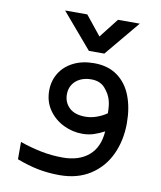

<svg xmlns="http://www.w3.org/2000/svg" viewBox="-87 -847 774 924"><g transform="rotate(10 300.0 -385.5)"><path d="M57 -33V-117.5Q112 -98.5 163.2 -88.5Q214.5 -78.5 267 -78.5Q346.5 -78.5 394 -119Q441.5 -159.5 447 -238Q422 -224.5 396 -216Q370 -207.5 340 -207.5Q292 -207.5 247.8 -229Q203.5 -250.5 175.5 -290.8Q147.5 -331 147.5 -385Q147.5 -432 170.5 -470Q193.5 -508 236.8 -530Q280 -552 338.5 -552Q406.5 -552 452.2 -519Q498 -486 520.5 -428Q543 -370 543 -295Q543 -211 511.2 -142.2Q479.5 -73.5 417 -33Q354.5 7.5 267 7.5Q212 7.5 162 -2.2Q112 -12 57 -33ZM444.5 -326Q444.5 -365.5 437.5 -389Q429.5 -418.5 405.5 -445.8Q381.5 -473 338 -473Q308 -473 284.5 -461.8Q261 -450.5 247.8 -430Q234.5 -409.5 234.5 -382Q234.5 -342.5 261.5 -316.8Q288.5 -291 340 -291Q367.5 -291 395 -300.8Q422.5 -310.5 444.5 -326ZM156 -777.5H264.5L340.5 -683L414.5 -777.5H521L378 -606H302.5Z"/></g></svg>

Font: JuliaMono
Style: Bold
Weight: 700
Monospace: yes
Designer: cormullion
Foundry: corm
Version: Version 0.055; ttfautohint (v1.8.4)